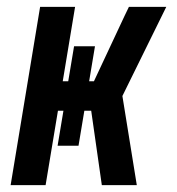

<svg xmlns="http://www.w3.org/2000/svg" viewBox="-20 -540 515 560"><path d="M11 0 97 -520H199L163 -303H179L196 -405H257L240 -303H254L343 -493L356 -520H465L337 -260L379 0H277L246 -217H226L209 -115H148L165 -217H149L113 0Z"/></svg>

Font: Iosevka QP
Style: Bold Italic
Weight: 700
Italic angle: -9°
Designer: Belleve Invis
Foundry: Belleve Invis
Version: Version 20.0.0; ttfautohint (v1.8.4)